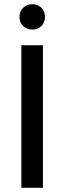

<svg xmlns="http://www.w3.org/2000/svg" viewBox="-20 -888 304 908"><path d="M89.5 -765Q72 -782 72 -808Q72 -834 89.5 -851Q107 -868 133 -868Q159 -868 176 -851Q193 -834 193 -808Q193 -782 176 -765Q159 -748 133 -748Q107 -748 89.5 -765ZM81 0V-674H183V0Z"/></svg>

Font: Hind Medium
Style: Regular
Weight: 500
Designer: Manushi Parikh, Satya Rajpurohit
Foundry: Indian Type Foundry
Version: Version 1.201;PS 1.0;hotconv 1.0.78;makeotf.lib2.5.61930; tt